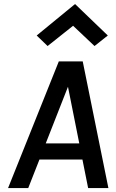

<svg xmlns="http://www.w3.org/2000/svg" viewBox="-20 -956 591 976"><path d="M21 0 279 -644H400.5L531 0H428L399 -145H180.5L123.5 0ZM212.5 -227H383L325.5 -515ZM222 -722 166.5 -775.5 361.5 -935.5 528 -775.5 460.5 -722 351.5 -825Z"/></svg>

Font: Karla SemiBold
Style: Italic
Weight: 600
Italic angle: -8°
Designer: Jonathan Pinhorn
Version: Version 2.004;gftools[0.9.33]